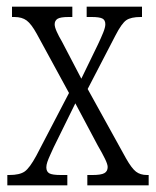

<svg xmlns="http://www.w3.org/2000/svg" viewBox="-20 -556 469 576"><path d="M2 -31H8Q39 -31 54 -41.5Q69 -52 89 -89L187 -277L90 -455Q74 -484 60 -494.5Q46 -505 23 -505H16V-536H197V-505H186Q161 -505 152.5 -499.5Q144 -494 144 -483Q144 -475 150 -461.5Q156 -448 166 -431L224 -320L274 -423Q283 -442 289.5 -458Q296 -474 296 -483Q296 -496 287 -500.5Q278 -505 255 -505H240V-536H406V-505H402Q373 -505 359 -495.5Q345 -486 326 -449L243 -289L358 -81Q375 -51 388 -41Q401 -31 421 -31H426V0H242V-31H258Q283 -31 293 -36.5Q303 -42 303 -55Q303 -63 295 -79.5Q287 -96 273 -120L206 -246L141 -114Q137 -105 131 -92Q125 -79 122 -70Q119 -61 119 -54Q119 -41 128 -36Q137 -31 162 -31H182V0H2Z"/></svg>

Font: Noto Serif CondLight
Style: Regular
Weight: 300
Width: 3
Designer: Monotype Design Team
Foundry: Monotype Imaging Inc.
Version: Version 1.001